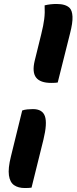

<svg xmlns="http://www.w3.org/2000/svg" viewBox="-20 -785 390 968"><path d="M205 -758Q234 -765 265 -765Q311 -765 331 -745Q344 -732 345.5 -701Q347 -670 333 -616L271 -369Q266 -368 257.5 -367.5Q249 -367 238 -367Q183 -367 162 -394Q141 -421 155 -479L188 -613Q199 -657 203 -689Q207 -721 205 -758ZM92 -228Q103 -232 117.5 -233.5Q132 -235 146 -235Q194 -235 206.5 -199Q219 -163 199 -81L139 161Q133 162 124.5 162.5Q116 163 105 163Q72 163 51 148.5Q30 134 25 99Q20 64 35 4Z"/></svg>

Font: Recursive Sn Csl St
Style: Bold Italic
Weight: 700
Italic angle: -15°
Version: Version 1.079;hotconv 1.0.112;makeotfexe 2.5.65598; ttfautoh